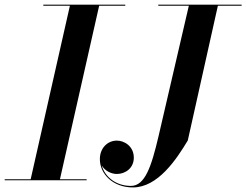

<svg xmlns="http://www.w3.org/2000/svg" viewBox="-61 -770 1052 820"><path d="M-41 -4.5V0H309V-4.5H195L362.5 -745.5H474V-750H124V-745.5H237.5L70 -4.5ZM615 -750V-745.5H745.5L616.5 -190C585.5 -57.5 558 24 498 24C434.5 24 387 -14.5 373.5 -63.5C386 -41.5 413 -27 438 -27C475 -27 510.5 -52.5 510.5 -96.5C510.5 -145 470.5 -169.5 438 -169.5C400 -169.5 365.5 -139.5 365.5 -90C365.5 -27.5 421 30.5 506.5 30.5C613 30.5 692 -88.5 741 -170L869.5 -745.5H971V-750Z"/></svg>

Font: Bodoni* 36pt Medium
Style: Italic
Weight: 500
Italic angle: -13°
Version: Version 2.3